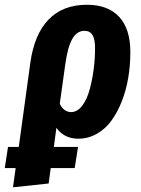

<svg xmlns="http://www.w3.org/2000/svg" viewBox="-88 -568 596 810"><path d="M278.8 -547.9Q367.2 -547.9 414.6 -497.1Q461.9 -446.3 461.9 -348.1Q461.9 -293 453.1 -240.2Q444.3 -187.5 426 -140.9Q407.7 -94.2 382.1 -59.1Q356.4 -23.9 320.3 -3.4Q284.2 17.1 242.2 17.1Q182.6 17.1 149.9 -28.8L139.2 51.8H241.2L227.1 141.1H126L117.2 206.1L-33.2 222.2L-22 141.1H-67.9L-54.2 51.8H-8.8L40 -303.2Q56.6 -423.3 116.9 -485.6Q177.2 -547.9 278.8 -547.9ZM211.9 -95.2Q238.3 -95.2 258.8 -122.1Q279.3 -148.9 290.5 -191.2Q301.8 -233.4 307.4 -277.3Q313 -321.3 313 -362.8Q313 -403.3 302 -420.7Q291 -438 268.1 -438Q236.8 -438 217 -403.8Q197.3 -369.6 187 -293.9L164.1 -129.9Q181.6 -95.2 211.9 -95.2Z"/></svg>

Font: Fira Sans Compressed
Style: Bold Italic
Weight: 700
Width: 3
Italic angle: -8°
Designer: Carrois Corporate & Edenspiekermann AG
Foundry: Carrois Corporate GbR & Edenspiekermann AG
Version: Version 4.203;PS 004.203;hotconv 1.0.88;makeotf.lib2.5.64775